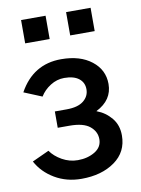

<svg xmlns="http://www.w3.org/2000/svg" viewBox="-89 -849 682 927"><g transform="rotate(-10 251.5 -385.0)"><path d="M80.1 -673.8V-788.1H200.2V-673.8ZM300.8 -673.8V-788.1H420.9V-673.8ZM17.6 -105.5 100.6 -143.6Q120.1 -115.2 156.2 -94.7Q192.4 -74.2 233.4 -74.2Q281.2 -74.2 316.9 -95.7Q352.5 -117.2 352.5 -156.2Q352.5 -193.4 321.3 -219.2Q290 -245.1 221.7 -245.1H164.1V-325.2H221.7Q277.3 -325.2 305.2 -347.7Q333 -370.1 333 -404.3Q333 -437.5 308.1 -457Q283.2 -476.6 236.3 -476.6Q200.2 -476.6 168.5 -456.5Q136.7 -436.5 118.2 -406.2L30.3 -442.4Q99.6 -568.4 237.3 -568.4Q330.1 -568.4 386.2 -524.4Q442.4 -480.5 442.4 -411.1Q442.4 -332 362.3 -292L363.3 -291Q405.3 -275.4 434.1 -240.7Q462.9 -206.1 462.9 -155.3Q462.9 -74.2 398.4 -28.3Q334 17.6 235.4 17.6Q162.1 17.6 104.5 -16.6Q46.9 -50.8 17.6 -105.5Z"/></g></svg>

Font: Gothic A1 SemiBold
Style: Regular
Weight: 600
Version: Version 2.50